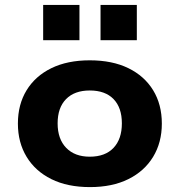

<svg xmlns="http://www.w3.org/2000/svg" viewBox="-20 -752 733 783"><path d="M347 11Q255 11 189.5 -21.5Q124 -54 88.5 -112.5Q53 -171 53 -248Q53 -326 88.5 -384Q124 -442 189.5 -474Q255 -506 346 -506Q438 -506 503.5 -474Q569 -442 604.5 -384Q640 -326 640 -248Q640 -171 604.5 -112.5Q569 -54 503.5 -21.5Q438 11 347 11ZM346 -113Q409 -113 443 -149Q477 -185 477 -249Q477 -313 443 -348Q409 -383 346 -383Q284 -383 249.5 -348Q215 -313 215 -249Q215 -185 250 -149Q285 -113 346 -113ZM390 -588V-732H538V-588ZM156 -588V-732H304V-588Z"/></svg>

Font: Nunito Sans 10pt SemiExpanded ExtraBold
Style: Regular
Weight: 800
Width: 6
Designer: Vernon Adams
Foundry: Vernon Adams
Version: Version 3.101;gftools[0.9.27]